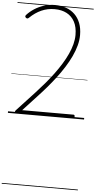

<svg xmlns="http://www.w3.org/2000/svg" viewBox="-121 -1480 1215 2444"><g transform="rotate(5 486.5 -257.5)"><path d="M111 0Q101 0 94.5 -7Q88 -14 88.5 -23Q89 -32 96 -40L324 -286Q385 -352 442 -419Q499 -486 548.5 -553Q598 -620 639 -686.5Q680 -753 709.5 -817.5Q739 -882 755 -943.5Q771 -1005 771 -1063Q771 -1163 735 -1230.5Q699 -1298 633.5 -1332.5Q568 -1367 478 -1367Q388 -1367 309.5 -1332Q231 -1297 161 -1229Q151 -1219 142 -1218.5Q133 -1218 123 -1226Q113 -1235 113.5 -1244Q114 -1253 122 -1262Q162 -1306 216.5 -1341.5Q271 -1377 338 -1398.5Q405 -1420 479 -1420Q557 -1420 621 -1397Q685 -1374 731.5 -1329Q778 -1284 803.5 -1218Q829 -1152 829 -1066Q829 -1001 810.5 -932Q792 -863 758.5 -792Q725 -721 680 -649.5Q635 -578 581.5 -507.5Q528 -437 469.5 -369Q411 -301 351 -237L178 -50H834Q842 -50 846 -45Q850 -40 850 -27Q850 -13 846.5 -6.5Q843 0 834 0ZM0 895H973V905H0ZM0 -20H973V0H0ZM0 -505H973V-500H0ZM0 -1415H973V-1405H0Z"/></g></svg>

Font: Playwrite BE WAL Guides
Style: Regular
Weight: 400
Designer: Veronika Burian, José Scaglione
Foundry: TypeTogether
Version: Version 1.003